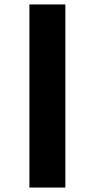

<svg xmlns="http://www.w3.org/2000/svg" viewBox="-20 -845 428 865"><path d="M274.5 0V-825H112.5V0Z"/></svg>

Font: Spartan
Style: Bold
Weight: 700
Designer: Matt Bailey, Mirko Velimirovic
Foundry: Matt Bailey
Version: Version 1.003